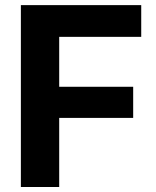

<svg xmlns="http://www.w3.org/2000/svg" viewBox="-20 -748 625 768"><path d="M63.5 0V-727.5H544.9V-600.6H216.8V-400.9H512.7V-276.4H216.8V0Z"/></svg>

Font: Konkhmer Sleokchher
Style: Regular
Weight: 400
Designer: Suon May Sophanith
Version: Version 1.000; ttfautohint (v1.8.4.7-5d5b);gftools[0.9.23]